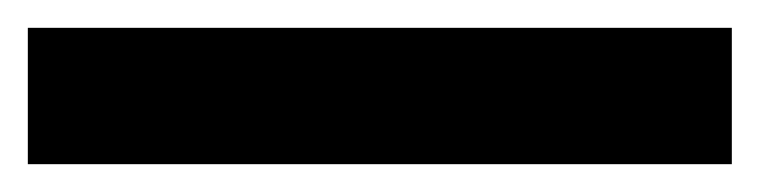

<svg xmlns="http://www.w3.org/2000/svg" viewBox="-23 -878 546 138"><path d="M503 -760V-858H-3V-760Z"/></svg>

Font: Noto Kufi Arabic
Style: Bold
Weight: 700
Designer: Monotype Design Team, David Williams, Khaled Hosny
Foundry: Google LLC
Version: Version 2.109